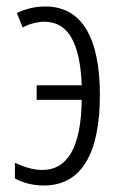

<svg xmlns="http://www.w3.org/2000/svg" viewBox="-20 -562 371 592"><path d="M115 10C232 10 288 -90 288 -269C288 -446 232 -542 120 -542C88 -542 60 -535 32 -522L50 -477C66 -487 94 -495 117 -495C190 -495 227 -430 232 -299H93V-254H232C230 -106 187 -38 111 -38C82 -38 54 -47 26 -60V-12C48 1 81 10 115 10Z"/></svg>

Font: Noto Sans Display Condensed Light
Style: Regular
Weight: 300
Width: 3
Designer: Monotype Design Team
Foundry: Monotype Imaging Inc.
Version: Version 1.900